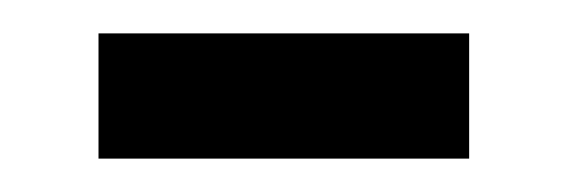

<svg xmlns="http://www.w3.org/2000/svg" viewBox="-20 -370 339 115"><path d="M39 -350V-275H261V-350Z"/></svg>

Font: Noto Serif Sinhala Condensed
Style: Regular
Weight: 400
Width: 3
Designer: Jelle Bosma - Monotype Design Team
Foundry: Monotype Imaging Inc.
Version: Version 2.007